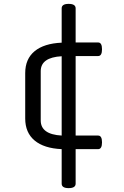

<svg xmlns="http://www.w3.org/2000/svg" viewBox="-20 -865 640 990"><path d="M334 105Q298 105 298 82V-96Q207 -100 158.5 -140.5Q110 -181 110 -254V-488Q110 -561 158.5 -601Q207 -641 298 -645V-822Q298 -845 334 -845Q370 -845 370 -822V-646H486Q506 -646 506 -611Q506 -576 486 -576H370V-166H486Q506 -166 506 -131Q506 -96 486 -96H370V82Q370 105 334 105ZM190 -498V-244Q190 -172 298 -166V-575Q190 -569 190 -498Z"/></svg>

Font: Offside
Style: Regular
Weight: 400
Designer: Eduardo Rodriguez Tunni
Foundry: Eduardo Rodriguez Tunni
Version: Version 1.002; ttfautohint (v1.8.4.7-5d5b);gftools[0.9.23]